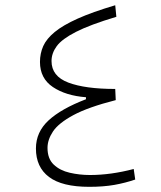

<svg xmlns="http://www.w3.org/2000/svg" viewBox="-20 -723 626 746"><path d="M326.7 2.9Q221.2 2.9 170.4 -35.4Q119.6 -73.7 119.6 -146Q119.6 -210 168.9 -255.4Q218.3 -300.8 314 -337.4V-345.2Q235.8 -351.1 185.5 -384.8Q135.3 -418.5 135.3 -482.4Q135.3 -515.1 147.9 -543.7Q160.6 -572.3 192.6 -598.6Q224.6 -625 281.7 -650.6Q338.9 -676.3 427.7 -702.6L432.1 -657.7Q329.6 -627 275.1 -599.1Q220.7 -571.3 200.4 -543.7Q180.2 -516.1 180.2 -485.8Q180.2 -426.8 245.6 -402.1Q311 -377.4 427.7 -377.4L429.7 -334Q322.3 -306.6 264.9 -275.6Q207.5 -244.6 186 -212.4Q164.6 -180.2 164.6 -148.4Q164.6 -106.4 188.7 -83.5Q212.9 -60.5 251 -51.8Q289.1 -43 329.6 -43Q410.2 -43 499.5 -66.4L505.4 -25.4Q466.8 -12.2 424.3 -4.6Q381.8 2.9 326.7 2.9Z"/></svg>

Font: Cascadia Mono ExtraLight
Style: Regular
Weight: 200
Monospace: yes
Designer: Aaron Bell
Foundry: Saja Typeworks
Version: Version 2404.023; ttfautohint (v1.8.4)